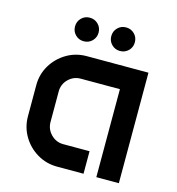

<svg xmlns="http://www.w3.org/2000/svg" viewBox="-102 -762 781 849"><g transform="rotate(15 288.5 -337.0)"><path d="M151.9 -619.6Q151.9 -642.6 167.5 -658.2Q183.1 -673.8 205.6 -673.8Q228.5 -673.8 244.1 -658.2Q259.8 -642.6 259.8 -619.6Q259.8 -597.2 244.1 -581.5Q228.5 -565.9 205.6 -565.9Q183.1 -565.9 167.5 -581.5Q151.9 -597.2 151.9 -619.6ZM317.9 -619.6Q317.9 -642.6 333.5 -658.2Q349.1 -673.8 371.6 -673.8Q394.5 -673.8 410.2 -658.2Q425.8 -642.6 425.8 -619.6Q425.8 -597.2 410.2 -581.5Q394.5 -565.9 371.6 -565.9Q349.1 -565.9 333.5 -581.5Q317.9 -597.2 317.9 -619.6ZM53.7 -324.2Q53.7 -374.5 78.4 -415.5Q103 -456.5 144.5 -481.2Q186 -505.9 236.3 -505.9H518.6V0H415.5V-402.8H236.3Q203.6 -402.8 180.2 -379.6Q156.7 -356.4 156.7 -323.2V-183.6Q156.7 -150.4 180.2 -126.7Q203.6 -103 236.3 -103H356.9V0H236.3Q186 0 144.5 -24.7Q103 -49.3 78.4 -90.8Q53.7 -132.3 53.7 -182.6Z"/></g></svg>

Font: Anta
Style: Regular
Weight: 400
Designer: Sergej Lebedev
Foundry: Sergej Lebedev
Version: Version 1.000; ttfautohint (v1.8.4.7-5d5b)